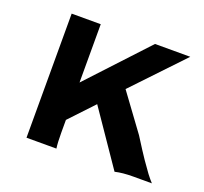

<svg xmlns="http://www.w3.org/2000/svg" viewBox="-96 -622 788 742"><g transform="rotate(20 297.5 -251.0)"><path d="M198.7 -64.5Q198.7 -22.5 202.1 0H79.1V-510.3H198.7V-270.5L421.9 -510.3H566.9L374.5 -307.6L484.4 -157.7Q520 -101.1 538.1 -74.7L570.3 -29.3Q585 -10.3 594.7 0H517.6Q474.6 0 443.8 7.3L291.5 -215.3L198.7 -116.7Z"/></g></svg>

Font: Hammersmith One
Style: Regular
Weight: 400
Designer: Nicole Fally
Foundry: Nicole Fally
Version: Version 1.003